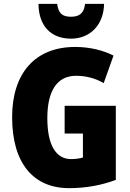

<svg xmlns="http://www.w3.org/2000/svg" viewBox="-20 -968 677 998"><path d="M521 -948H422C417 -897 390 -881 349 -881C304 -881 284 -898 277 -948H180C181 -831 247 -767 349 -767C448 -767 519 -838 521 -948ZM316 -418V-274H411V-149C394 -144 370 -141 350 -141C270 -141 226 -215 226 -354C226 -490 273 -574 375 -574C428 -574 476 -561 519 -536L570 -679C520 -705 449 -724 371 -724C162 -724 43 -587 43 -359C43 -119 154 10 339 10C426 10 508 -5 582 -33V-418Z"/></svg>

Font: Noto Sans Devanagari UI Condensed Black
Style: Regular
Weight: 900
Width: 3
Designer: Jelle Bosma - Monotype Design Team
Foundry: Monotype Imaging Inc.
Version: Version 2.004